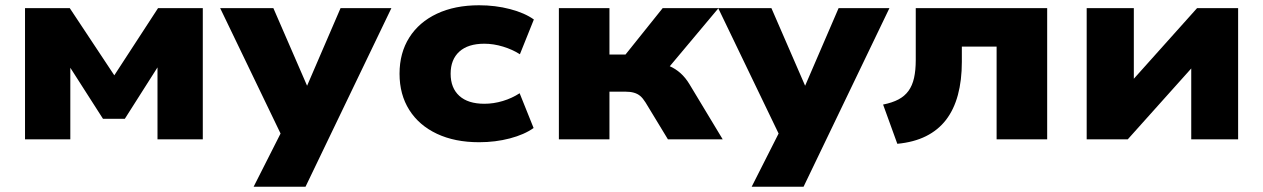

<svg xmlns="http://www.w3.org/2000/svg" viewBox="-20 -529 4796 729"><path d="M75 0V-498H245L414 -243L580 -498H750V0H578V-292H590L454 -78H371L234 -292H247V0Z M943 180 1065 -61V19L816 -498H1018L1157 -178H1135L1273 -498H1466L1140 180Z M1799 11Q1707 11 1639 -21Q1571 -53 1534 -111.5Q1497 -170 1497 -249Q1497 -328 1534 -386.5Q1571 -445 1639 -477Q1707 -509 1799 -509Q1861 -509 1916.5 -494.5Q1972 -480 2007 -455L1954 -323Q1926 -341 1890 -352Q1854 -363 1819 -363Q1757 -363 1724 -333Q1691 -303 1691 -249Q1691 -195 1724 -165Q1757 -135 1819 -135Q1854 -135 1889 -145.5Q1924 -156 1953 -175L2006 -43Q1971 -18 1916 -3.5Q1861 11 1799 11Z M2102 0V-498H2294V-322H2355L2496 -498H2708L2490 -238L2471 -291Q2499 -288 2522 -278Q2545 -268 2564 -251Q2583 -234 2598 -209L2724 0H2516L2431 -140Q2421 -156 2411 -164.5Q2401 -173 2387 -177Q2373 -181 2354 -181H2294V0Z M2834 180 2956 -61V19L2707 -498H2909L3048 -178H3026L3164 -498H3357L3031 180Z M3387 17 3333 -132Q3368 -139 3391.5 -151.5Q3415 -164 3429.5 -184Q3444 -204 3450.5 -233Q3457 -262 3457 -301V-498H3956V0H3764V-352H3632V-294Q3632 -224 3617 -168.5Q3602 -113 3572 -74Q3542 -35 3496 -12Q3450 11 3387 17Z M4106 0V-498H4285V-192H4251L4525 -498H4681V0H4503V-307H4537L4262 0Z"/></svg>

Font: Nunito Sans 10pt SemiExpanded Black
Style: Regular
Weight: 900
Width: 6
Designer: Vernon Adams
Foundry: Vernon Adams
Version: Version 3.101;gftools[0.9.27]